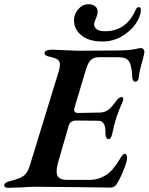

<svg xmlns="http://www.w3.org/2000/svg" viewBox="-67 -891 709 916"><path d="M-47 -7Q-47 -14 -38.5 -19.5Q-30 -25 -16 -28Q27 -38 45.5 -52Q64 -66 74 -97L213 -550Q219 -570 219 -582Q219 -599 207.5 -607Q196 -615 167 -621Q143 -626 146 -640Q148 -654 184 -654L228 -652Q303 -649 307 -649L471 -650Q544 -650 573 -656Q602 -662 607 -662Q612 -662 617 -656.5Q622 -651 622 -644Q622 -635 613 -603Q597 -548 595 -521Q594 -511 589 -506Q584 -501 578 -501Q573 -501 569 -506.5Q565 -512 564 -522Q562 -577 549 -597.5Q536 -618 498 -618H405Q381 -618 367 -605.5Q353 -593 343 -559L289 -379Q287 -374 287 -366Q287 -352 306 -352L408 -354Q432 -354 449.5 -367Q467 -380 483 -404Q490 -414 498 -421Q506 -428 513 -428Q521 -428 521 -418Q521 -411 517 -403Q502 -371 488 -330Q477 -295 468 -251Q462 -227 451 -227Q444 -227 440 -235Q436 -243 436 -252Q439 -315 402 -315L297 -316Q283 -316 273.5 -310Q264 -304 260 -289L209 -112Q203 -88 203 -73Q203 -52 215 -42.5Q227 -33 254 -33H364Q404 -33 444 -59Q461 -71 476.5 -91Q492 -111 511 -142Q513 -144 516 -148.5Q519 -153 522 -155Q525 -157 529 -157Q539 -157 539 -135Q539 -120 522 -78Q505 -36 489 -12Q479 4 459 4L319 2Q175 0 105 0Q72 0 39 3Q-7 5 -28 5Q-47 5 -47 -7ZM286 -794Q286 -824 306.5 -847.5Q327 -871 356 -871Q375 -871 387 -861Q399 -851 399 -835Q399 -822 390 -802Q382 -784 382 -775Q382 -761 394.5 -751.5Q407 -742 434 -742Q532 -742 577 -837Q582 -849 585.5 -853Q589 -857 596 -857Q605 -857 605 -844Q605 -814 581 -778.5Q557 -743 515 -718Q473 -693 421 -693Q358 -693 322 -722Q286 -751 286 -794Z"/></svg>

Font: EB Garamond SemiBold
Style: Italic
Weight: 600
Italic angle: -17.2°
Designer: Georg Duffner and Octavio Pardo
Foundry: Georg Duffner
Version: Version 1.000